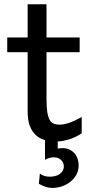

<svg xmlns="http://www.w3.org/2000/svg" viewBox="-20 -665 448 919"><path d="M14.6 -485.8H112.3V-644.5H202.6V-485.8H361.3V-415H202.6V-190.4Q202.6 -152.8 206.3 -128.9Q210 -105 217.5 -91.6Q225.1 -78.1 236.8 -73.2Q248.5 -68.4 265.1 -68.4Q286.1 -68.4 312.5 -77.6Q338.9 -86.9 371.1 -105V-26.9Q337.4 -4.9 306.6 3.4Q279.3 11.2 256.3 12.2V46.4Q261.2 45.4 266.4 44.7Q271.5 43.9 279.8 43.9Q296.4 43.9 310.5 50Q324.7 56.2 335 67.1Q345.2 78.1 350.8 93.5Q356.4 108.9 356.4 127Q356.4 151.9 345.2 171.9Q334 191.9 315.9 205.8Q297.9 219.7 275.9 227.1Q253.9 234.4 231.9 234.4Q212.9 234.4 197 228.8Q181.2 223.1 166 214.8L170.9 166Q181.6 173.8 192.9 177.2Q204.1 180.7 219.7 180.7Q230.5 180.7 241.9 178.2Q253.4 175.8 262.9 169.9Q272.5 164.1 278.8 154.8Q285.2 145.5 285.6 131.8Q285.2 112.8 271.7 100.3Q258.3 87.9 238.3 87.9Q226.6 87.9 214.8 91.6Q203.1 95.2 195.3 100.1V5.4Q170.9 -1 152.3 -17.6Q133.8 -34.2 123 -61.8Q112.3 -89.4 112.3 -131.8V-415H14.6Z"/></svg>

Font: Andika Phon
Style: Regular
Weight: 400
Designer: Victor Gaultney, Annie Olsen, Julie Remington, Don Collingsworth, Eric Hays, Becca Hirsbrunner
Foundry: SIL International
Version: Version 5.000